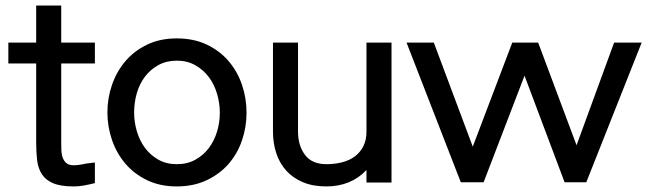

<svg xmlns="http://www.w3.org/2000/svg" viewBox="-20 -655 2326 690"><path d="M245 15Q198 15 171 3.5Q144 -8 130.5 -29Q117 -50 113.5 -78.5Q110 -107 110 -142V-427H10V-502H110V-635H200V-502H321V-427H200V-142Q200 -128 200.5 -114Q201 -100 205.5 -88Q210 -76 219 -68.5Q228 -61 246 -61Q253 -61 259.5 -62Q266 -63 274 -64Q282 -66 291.5 -67.5Q301 -69 321 -71V3Q297 9 279.5 12Q262 15 245 15Z M615 15Q555 15 508.5 -7.5Q462 -30 430.5 -67Q399 -104 382.5 -152Q366 -200 366 -251Q366 -302 382.5 -350Q399 -398 430.5 -435Q462 -472 508.5 -494.5Q555 -517 615 -517Q676 -517 722.5 -495Q769 -473 801 -436Q833 -399 849.5 -350.5Q866 -302 866 -250Q866 -198 849.5 -150Q833 -102 801 -65.5Q769 -29 722 -7Q675 15 615 15ZM616 -437Q578 -437 549 -421Q520 -405 500.5 -379Q481 -353 471.5 -319.5Q462 -286 462 -251Q462 -216 472 -182.5Q482 -149 501.5 -123Q521 -97 549.5 -81Q578 -65 616 -65Q653 -65 682 -81Q711 -97 730.5 -123Q750 -149 760 -182Q770 -215 770 -250Q770 -284 760 -318Q750 -352 730.5 -378Q711 -404 682 -420.5Q653 -437 616 -437Z M1297 -44Q1270 -15 1233.5 0Q1197 15 1153 15Q1105 15 1069 0Q1033 -15 1009 -41.5Q985 -68 973 -104Q961 -140 961 -182V-502H1051V-182Q1051 -132 1076 -98.5Q1101 -65 1153 -65Q1184 -65 1210.5 -72Q1237 -79 1256 -93.5Q1275 -108 1286 -130Q1297 -152 1297 -182V-502H1387V1H1297Z M2052 -133 2187 -502H2286L2087 0H2009L1865 -383L1718 0H1636L1441 -502H1539L1679 -128L1821 -502H1914Z"/></svg>

Font: Gen
Style: Regular
Weight: 400
Version: Version 1.000;PS 001.001;hotconv 1.0.56